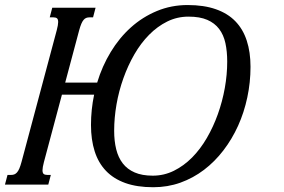

<svg xmlns="http://www.w3.org/2000/svg" viewBox="-87 -747 1151 777"><path d="M142.6 -624.5Q148.4 -646.5 148.4 -657.7Q148.4 -668.9 143.6 -672.9Q138.7 -676.8 128.9 -676.8H114.3L124.5 -715.8H299.8L289.6 -676.8H275.4Q268.1 -676.8 262.2 -674.6Q256.3 -672.4 251.5 -666.7Q246.6 -661.1 242.2 -650.9Q237.8 -640.6 233.4 -624.5L176.8 -412.6H306.2Q326.2 -479 361.1 -536.6Q396 -594.2 442.9 -636.2Q489.7 -678.2 547.9 -702.4Q606 -726.6 672.4 -726.6Q738.3 -726.6 786.4 -709.7Q834.5 -692.9 865.5 -660.9Q896.5 -628.9 911.6 -582.5Q926.8 -536.1 926.8 -476.6Q926.8 -413.6 913.8 -352.8Q900.9 -292 876.5 -238Q852.1 -184.1 817.1 -138.4Q782.2 -92.8 738.5 -59.6Q694.8 -26.4 643.1 -7.8Q591.3 10.7 533.2 10.7Q467.8 10.7 420.2 -6.3Q372.6 -23.4 341.8 -55.7Q311 -87.9 296.1 -134.8Q281.2 -181.6 281.2 -241.2Q281.2 -303.2 293.9 -363.8H163.6L90.8 -91.3Q85 -69.3 85 -58.1Q85 -46.9 89.8 -43Q94.7 -39.1 104.5 -39.1H118.7L108.4 0H-66.9L-56.6 -39.1H-42Q-34.7 -39.1 -29.1 -41.3Q-23.4 -43.5 -18.3 -49.1Q-13.2 -54.7 -8.8 -64.9Q-4.4 -75.2 0 -91.3ZM675.8 -679.7Q629.9 -679.7 589.8 -659.9Q549.8 -640.1 516.4 -606.2Q482.9 -572.3 456.8 -527.1Q430.7 -481.9 412.4 -430.4Q394 -378.9 384.5 -324.5Q375 -270 375 -217.8Q375 -176.3 383.3 -142.8Q391.6 -109.4 409.9 -85.7Q428.2 -62 458 -49.1Q487.8 -36.1 531.2 -36.1Q576.7 -36.1 616.7 -55.9Q656.7 -75.7 690.2 -109.4Q723.6 -143.1 750 -188.5Q776.4 -233.9 794.7 -285.2Q813 -336.4 822.8 -390.9Q832.5 -445.3 832.5 -497.6Q832.5 -539.1 825.2 -572.5Q817.9 -606 799.8 -629.9Q781.7 -653.8 751.7 -666.7Q721.7 -679.7 675.8 -679.7Z"/></svg>

Font: Arian Grqi
Style: Italic
Weight: 400
Italic angle: -15°
Designer: Ruben Hakobyan (Tarumian)
Foundry: Ruben Hakobyan (Tarumian)
Version: Version 1.002